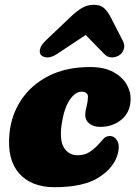

<svg xmlns="http://www.w3.org/2000/svg" viewBox="-20 -764 570 799"><path d="M319.5 -382.5Q293 -382.5 269.8 -348Q246.5 -313.5 236.5 -246.5Q227 -178.5 247 -148.2Q267 -118 302 -118Q331 -118 350 -129.8Q369 -141.5 387 -160Q399.5 -173.5 410 -185.8Q420.5 -198 437.5 -198Q456 -198 467.8 -178.5Q479.5 -159 470 -123.5Q454.5 -66 391 -25.5Q327.5 15 206.5 15Q110 15 59.2 -43Q8.5 -101 19.5 -209.5Q27 -286 68.5 -348.5Q110 -411 182.5 -448Q255 -485 355 -485Q413.5 -485 451.2 -464.5Q489 -444 507 -412.8Q525 -381.5 523.5 -348Q521.5 -295.5 484.8 -265.8Q448 -236 398 -236Q368.5 -236 351.2 -250.2Q334 -264.5 334.5 -287.5Q335.5 -303.5 340.5 -322.2Q345.5 -341 346 -361Q346.5 -371 339 -376.8Q331.5 -382.5 319.5 -382.5ZM217.5 -539.5Q194.5 -524.5 176.8 -525Q159 -525.5 150 -536Q143 -544.5 146.8 -560.5Q150.5 -576.5 170.5 -595.5L272.5 -692.5Q298 -717 320.5 -730.5Q343 -744 370 -744Q397.5 -744 412.8 -730.5Q428 -717 440.5 -692.5L490.5 -595.5Q500.5 -576.5 495.5 -560.5Q490.5 -544.5 479 -536Q464.5 -525.5 446.2 -525Q428 -524.5 413.5 -539.5L336.5 -618.5Z"/></svg>

Font: Fraunces 9pt SuperSoft Black
Style: Italic
Weight: 900
Italic angle: -16°
Version: Version 1.000;[0bf87f6ff]